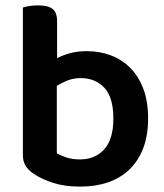

<svg xmlns="http://www.w3.org/2000/svg" viewBox="-20 -678 610 713"><path d="M302 -488Q350 -488 391.5 -472.5Q433 -457 464 -425.5Q495 -394 512.5 -347.5Q530 -301 530 -238Q530 -175 512 -128Q494 -81 461 -49Q428 -17 381.5 -1Q335 15 278 15Q220 15 177 1Q134 -13 106 -32Q85 -46 75 -62.5Q65 -79 65 -102V-650Q73 -653 88.5 -655.5Q104 -658 123 -658Q158 -658 175 -645Q192 -632 192 -599V-462Q213 -473 240.5 -480.5Q268 -488 302 -488ZM280 -388Q253 -388 230.5 -379Q208 -370 191 -359V-109Q204 -101 226 -93.5Q248 -86 277 -86Q333 -86 367 -123.5Q401 -161 401 -238Q401 -316 367.5 -352Q334 -388 280 -388Z"/></svg>

Font: Baloo Paaji 2 SemiBold
Style: Regular
Weight: 600
Designer: Shuchita Grover, Noopur Datye and Ek Type
Foundry: Ek Type
Version: Version 1.640;hotconv 1.0.111;makeotfexe 2.5.65597; ttfautoh